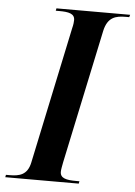

<svg xmlns="http://www.w3.org/2000/svg" viewBox="-79 -754 560 794"><g transform="rotate(5 201.0 -357.0)"><path d="M-27 0H278L280 -10H265C227 -10 200 -15 200 -42C200 -52 203 -66 206 -82L324 -639C337 -696 370 -704 412 -704H426L429 -714H123L121 -704H136C174 -704 200 -699 200 -672C200 -666 199 -653 195 -638L75 -70C64 -17 30 -10 -10 -10H-25Z"/></g></svg>

Font: Noto Serif Display SemiCondensed SemiBold
Style: Italic
Weight: 600
Width: 4
Italic angle: -12°
Designer: Monotype Design Team
Foundry: Monotype Imaging Inc.
Version: Version 2.009